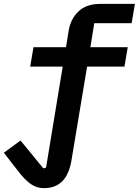

<svg xmlns="http://www.w3.org/2000/svg" viewBox="-47 -760 717 992"><path d="M181 212Q157 212 137 204Q117 196 98.5 180.5Q80 165 61 142Q42 119 20 90L-27 29L59 -34L177 110L191 106L277 -416H109L126 -516H294L308 -603Q318 -662 358.5 -701Q399 -740 473 -740H650L633 -640H440L420 -516H613L596 -416H403L322 70Q298 212 181 212Z"/></svg>

Font: IBM Plex Mono SemiBold
Style: Italic
Weight: 600
Italic angle: -9°
Monospace: yes
Designer: Mike Abbink, Paul van der Laan, Pieter van Rosmalen
Foundry: Bold Monday
Version: Version 2.3